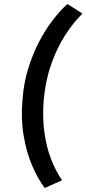

<svg xmlns="http://www.w3.org/2000/svg" viewBox="-20 -775 433 962"><path d="M93 -279Q99 -359 121 -430.5Q143 -502 174.5 -563Q206 -624 243 -672.5Q280 -721 318 -755L393 -707Q347 -662 306 -598Q265 -534 236.5 -453Q208 -372 199 -274Q192 -187 202.5 -111.5Q213 -36 236.5 24Q260 84 291 128L204 167Q170 122 141 54.5Q112 -13 98 -98Q84 -183 93 -279Z"/></svg>

Font: Josefin Sans Medium
Style: Italic
Weight: 500
Italic angle: -7°
Designer: Santiago Orozco
Foundry: Typemade
Version: Version 2.000